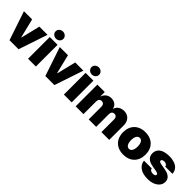

<svg xmlns="http://www.w3.org/2000/svg" viewBox="271 -2092 3412 3412"><g transform="rotate(45 1977.5 -385.5)"><path d="M5.7 -545.5H211.6L299.7 -184.7H305.4L393.5 -545.5H599.4L416.2 0H188.9Z M850.9 -545.5V0H654.8V-545.5ZM656.2 -691.8Q656.2 -711.6 664.2 -728Q672.2 -744.3 685.7 -756.2Q699.2 -768.1 716.6 -774.7Q734 -781.2 752.8 -781.2Q772 -781.2 789.4 -774.7Q806.8 -768.1 820.1 -756.4Q833.5 -744.7 841.4 -728.2Q849.4 -711.6 849.4 -691.8Q849.4 -671.9 841.4 -655.4Q833.5 -638.8 820.1 -627.1Q806.8 -615.4 789.4 -608.8Q772 -602.3 752.8 -602.3Q734 -602.3 716.6 -608.8Q699.2 -615.4 685.7 -627.3Q672.2 -639.2 664.2 -655.7Q656.2 -672.2 656.2 -691.8Z M906.2 -545.5H1112.2L1200.3 -184.7H1206L1294 -545.5H1500L1316.8 0H1089.5Z M1751.4 -545.5V0H1555.4V-545.5ZM1556.8 -691.8Q1556.8 -711.6 1564.8 -728Q1572.8 -744.3 1586.3 -756.2Q1599.8 -768.1 1617.2 -774.7Q1634.6 -781.2 1653.4 -781.2Q1672.6 -781.2 1690 -774.7Q1707.4 -768.1 1720.7 -756.4Q1734 -744.7 1742 -728.2Q1750 -711.6 1750 -691.8Q1750 -671.9 1742 -655.4Q1734 -638.8 1720.7 -627.1Q1707.4 -615.4 1690 -608.8Q1672.6 -602.3 1653.4 -602.3Q1634.6 -602.3 1617.2 -608.8Q1599.8 -615.4 1586.3 -627.3Q1572.8 -639.2 1564.8 -655.7Q1556.8 -672.2 1556.8 -691.8Z M2036.9 -545.5V-441.8H2042.6Q2051.1 -467.3 2066.1 -487.9Q2081 -508.5 2101 -522.9Q2121.1 -537.3 2145.8 -544.9Q2170.5 -552.6 2198.9 -552.6Q2225.1 -552.6 2250 -545.5Q2274.9 -538.4 2295.1 -524.5Q2315.3 -510.7 2329.4 -489.9Q2343.4 -469.1 2348 -441.8H2353.7Q2361.5 -469.5 2378 -490.2Q2394.5 -511 2416.7 -524.9Q2438.9 -538.7 2465.2 -545.6Q2491.5 -552.6 2518.5 -552.6Q2559.7 -552.6 2592.3 -538.7Q2625 -524.9 2647.7 -500.4Q2670.5 -475.9 2682.5 -441.9Q2694.6 -408 2694.6 -367.9V0H2498.6V-318.2Q2498.6 -354.8 2480.8 -374.8Q2463.1 -394.9 2431.8 -394.9Q2401.6 -394.9 2384.1 -374.8Q2366.5 -354.8 2366.5 -318.2V0H2179V-318.2Q2179 -354.8 2161.2 -374.8Q2143.5 -394.9 2112.2 -394.9Q2082 -394.9 2064.5 -374.8Q2046.9 -354.8 2046.9 -318.2V0H1850.9V-545.5Z M2771.3 -271.3Q2771.3 -334.2 2790.5 -386Q2809.7 -437.9 2846.1 -474.8Q2882.5 -511.7 2935 -532.1Q2987.6 -552.6 3054 -552.6Q3120.7 -552.6 3173.1 -532.1Q3225.5 -511.7 3261.9 -474.8Q3298.3 -437.9 3317.5 -386Q3336.6 -334.2 3336.6 -271.3Q3336.6 -208.5 3317.5 -156.6Q3298.3 -104.8 3261.9 -67.8Q3225.5 -30.9 3173.1 -10.5Q3120.7 9.9 3054 9.9Q2987.6 9.9 2935 -10.5Q2882.5 -30.9 2846.1 -67.8Q2809.7 -104.8 2790.5 -156.6Q2771.3 -208.5 2771.3 -271.3ZM3055.4 -134.9Q3074.2 -134.9 3089.1 -144.4Q3104 -153.8 3114.5 -171.7Q3125 -189.6 3130.7 -215.2Q3136.4 -240.8 3136.4 -272.7Q3136.4 -304.7 3130.7 -330.3Q3125 -355.8 3114.5 -373.8Q3104 -391.7 3089.1 -401.1Q3074.2 -410.5 3055.4 -410.5Q3035.9 -410.5 3020.2 -401.1Q3004.6 -391.7 2993.8 -373.8Q2983 -355.8 2977.3 -330.3Q2971.6 -304.7 2971.6 -272.7Q2971.6 -240.8 2977.3 -215.2Q2983 -189.6 2993.8 -171.7Q3004.6 -153.8 3020.2 -144.4Q3035.9 -134.9 3055.4 -134.9Z M3392 -176.1H3586.6Q3590.6 -150.2 3612.4 -136.2Q3634.2 -122.2 3667.6 -122.2Q3694.6 -122.2 3712.2 -131.4Q3729.8 -140.6 3730.1 -157.7Q3729 -186.8 3667.6 -197.4L3571 -214.5Q3403.8 -244 3404.8 -375Q3404.8 -409.8 3415.5 -436.4Q3426.1 -463.1 3444.4 -482.8Q3462.7 -502.5 3487.2 -516Q3511.7 -529.5 3539.6 -537.5Q3567.5 -545.5 3597.5 -549Q3627.5 -552.6 3656.2 -552.6Q3686.4 -552.6 3717 -548.7Q3747.5 -544.7 3775.7 -535.9Q3804 -527 3828.7 -513Q3853.3 -498.9 3872 -478.3Q3890.6 -457.7 3902 -430.4Q3913.4 -403.1 3914.8 -367.9H3734.4Q3733.3 -380.7 3727.1 -390.6Q3720.9 -400.6 3710.9 -407.5Q3701 -414.4 3688 -418.1Q3675.1 -421.9 3660.5 -421.9Q3647.7 -421.9 3636.5 -419.6Q3625.4 -417.3 3617.2 -412.6Q3609 -408 3604.2 -401.5Q3599.4 -394.9 3599.4 -386.4Q3599.4 -380.3 3601.7 -374.6Q3604 -369 3610.1 -364Q3616.1 -359 3626.2 -354.9Q3636.4 -350.9 3652 -348L3762.8 -328.1Q3927.9 -298.3 3929 -180.4Q3928.6 -122.2 3894.5 -79.5Q3877.5 -58.2 3853.7 -41.5Q3829.9 -24.9 3801 -13.3Q3772 -1.8 3738.1 4.1Q3704.2 9.9 3666.2 9.9Q3541.2 9.9 3470.9 -41.2Q3400.2 -92.3 3392 -176.1Z"/></g></svg>

Font: Inter P Black
Style: Regular
Weight: 900
Designer: Rasmus Andersson
Foundry: rsms
Version: Version 3.018;git-588b23468